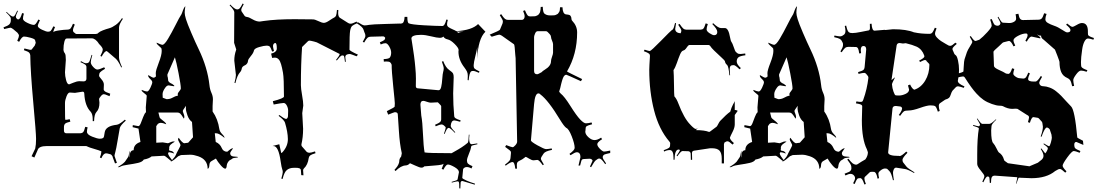

<svg xmlns="http://www.w3.org/2000/svg" viewBox="-40 -930 6326 1102"><path d="M528.8 -678.2Q507.3 -710 486.8 -710L341.8 -709Q334.5 -709 329.3 -690.4Q324.2 -671.9 324.2 -643.1L327.1 -631.8Q327.1 -630.9 332.5 -623.5Q337.9 -616.2 337.9 -585.9L333 -515.1Q333 -494.1 339.4 -470Q345.7 -445.8 356.9 -445.8Q358.4 -445.8 379.6 -454.8Q400.9 -463.9 416 -463.9Q431.2 -463.9 439 -462.9Q456.1 -462.9 456.1 -479V-545.9Q456.1 -554.7 447 -560.5Q438 -566.4 421.9 -573.2L424.8 -579.1Q443.8 -566.9 453.9 -566.9Q463.9 -566.9 469.5 -571.8Q475.1 -576.7 485.8 -615.2L489.7 -613.8Q481 -584.5 481 -572.8Q481 -561 494.9 -545.9Q508.8 -530.8 519 -530.8Q529.3 -530.8 558.1 -543.9L563 -535.2Q540.5 -522 534.7 -515.1Q528.8 -508.3 528.8 -497.1V-495.1Q528.3 -490.7 542.5 -474.6Q556.6 -458.5 556.2 -443.8L555.2 -417Q555.2 -409.2 567.9 -401.9Q568.4 -401.9 592.8 -392.1L588.9 -377.9L563 -388.2Q560.1 -389.2 554.7 -389.2Q549.3 -389.2 541 -380.9L530.8 -367.2Q528.8 -363.3 528.8 -359.9L530.8 -340.8Q530.8 -304.7 514.2 -288.1Q501 -274.9 500 -234.9H492.2V-245.1Q492.2 -275.9 480 -289.1Q447.3 -322.8 443.8 -392.1Q443.8 -403.8 434.1 -403.8L390.1 -397L360.8 -398.9Q350.1 -398.9 341.6 -376.7Q333 -354.5 333 -338.9V-318.8Q333 -242.2 335 -242.2Q345.7 -242.2 359.9 -246.1L363.8 -231.9Q339.4 -226.1 333.3 -219.5Q327.1 -212.9 327.1 -200.2V-180.2Q327.1 -165 341.8 -165H418Q430.7 -165 437 -171.4Q443.4 -177.7 449.2 -202.1L462.9 -199.2Q459 -184.1 459 -173.8Q459 -157.7 488.8 -145.8Q518.6 -133.8 532.7 -133.8Q556.2 -133.8 557.1 -147.9L561 -170.9Q566.9 -207 629.9 -213.9Q645 -215.3 676.8 -243.2L682.1 -237.8Q650.4 -210 647.2 -193.6Q644 -177.2 635.3 -125Q626.5 -72.8 621.8 -56.9Q617.2 -41 617.2 -35.2L630.9 4.9L620.1 7.8Q603.5 -35.2 606 -32.7Q599.6 -43.5 592.5 -44.9Q585.4 -46.4 580.3 -48.1Q575.2 -49.8 568.8 -49.8Q553.2 -49.8 542 -22L533.2 -25.9Q541 -45.9 541 -53.5Q541 -61 541.7 -61Q542.5 -61 543 -60.8Q543.5 -60.5 544.9 -60.1Q529.3 -67.4 500.7 -75.4Q472.2 -83.5 464.6 -87.6Q457 -91.8 453.1 -91.8H230Q181.6 -91.8 175.8 -67.9L157.2 -25.9L141.1 -33.2L162.1 -77.1Q167 -98.6 167 -132.3Q167 -166 150.9 -342.5Q134.8 -519 133.8 -612.8Q132.8 -622.6 126.7 -628.4Q120.6 -634.3 97.2 -642.1L100.1 -651.9Q129.4 -644 132.6 -644Q135.7 -644 137.7 -644.5Q143.6 -645 147 -652.8L159.2 -668L164.1 -681.2L165 -685.1L161.1 -700.2Q158.7 -707 134.5 -713.6Q110.4 -720.2 97.9 -720.2Q85.4 -720.2 69.8 -689.9L59.1 -695.8Q68.8 -717.3 68.8 -724.9Q68.8 -732.4 60.1 -742.2L35.2 -763.2Q24.4 -771 20.3 -771Q16.1 -771 -16.1 -763.2L-20 -772.9Q6.3 -782.2 14.2 -791Q22 -799.8 22 -813V-824.2Q22 -833.5 -4.9 -858.9L-2 -861.8Q24.9 -835 33.2 -835H35.2Q41.5 -835 46.6 -844Q51.8 -853 59.1 -869.1L63 -867.2Q50.8 -840.8 50.8 -835Q50.8 -829.1 55.2 -824Q59.6 -818.8 63 -818.8H65.9Q77.1 -820.8 86.9 -855L97.2 -852.1Q91.8 -835 91.8 -823Q91.8 -811 116.5 -799.1Q141.1 -787.1 154.8 -787.1Q165 -787.1 180.2 -817.9L189 -814Q176.8 -787.1 176.8 -782.2Q176.8 -771 200.9 -759.5Q225.1 -748 235.8 -748Q246.6 -748 252 -753.9Q257.3 -759.8 266.1 -778.8L275.9 -774.9Q266.1 -753.4 266.1 -745.1Q268.1 -751 298.6 -755.4Q329.1 -759.8 343.8 -759.8Q358.4 -759.8 364.5 -766.4Q370.6 -772.9 378.9 -793.9L389.2 -789.1Q378.9 -766.6 378.9 -756.6Q378.9 -746.6 387.2 -742.2Q393.6 -734.9 399.9 -734.9H509.8Q510.3 -734.9 512.2 -736.8L514.2 -734.9Q518.1 -734.9 524.9 -741.7Q531.7 -748.5 550.5 -755.9Q569.3 -763.2 586.7 -767.8Q604 -772.5 624.8 -787.4Q645.5 -802.2 660.2 -826.2L665 -821.8Q643.1 -789.1 643.1 -772V-600.1Q643.1 -582.5 660.2 -544.9L655.8 -543Q640.6 -577.1 626 -591.8L578.1 -632.8Q574.2 -634.8 572.8 -637.2Q565.9 -636.2 560.1 -630.1Q554.2 -624 543 -605L536.1 -608.9Q549.8 -634.3 549.8 -646.2Q549.8 -658.2 522.9 -683.1Z M1283.2 -41Q1288.6 -31.7 1306.6 -31.2Q1324.7 -30.8 1326.2 -27.8Q1326.2 -25.9 1313.5 -24.7Q1300.8 -23.4 1296.4 -21.5Q1292 -19.5 1290 -17.1Q1288.1 -14.6 1281.5 -12Q1274.9 -9.3 1268.8 0.2Q1262.7 9.8 1261.7 17.6Q1260.3 38.1 1252.9 38.1Q1243.7 38.1 1227.1 19Q1210.4 0 1199.2 -20L1174.8 -5.9Q1162.1 0.5 1161.6 18.1Q1161.1 35.6 1151.9 39.1Q1151.9 -14.6 1097.2 -33.2Q1071.8 -42 1052.5 -42Q1033.2 -42 999 -40L982.9 -33.2Q981.4 -32.7 972.7 -24.4Q948.2 -2.9 939 -2.9L942.9 -6.8H941.9Q939.9 -6.8 923.3 -21.5Q906.7 -36.1 900.9 -36.1L830.1 -32.2Q814.9 -19.5 785.2 -14.2Q777.8 -1 752.7 4.9Q727.5 10.7 695.8 15.1Q664.1 19.5 654.5 24.7Q645 29.8 641.6 29.8Q638.2 29.8 636.2 28.8Q663.1 13.2 677.2 -2L694.8 -27.8Q698.7 -32.7 700.4 -46.9Q702.1 -61 705.1 -64Q703.1 -45.9 703.1 -36.9Q703.1 -27.8 705.1 -25.9V-36.1Q705.1 -66.9 727.1 -67.9Q727.1 -102.5 766.1 -115.2L754.9 -191.9L721.2 -200.2L722.2 -211.9Q749.5 -206.1 753.9 -206.1Q761.2 -206.1 767.8 -222.2Q774.4 -238.3 782 -258.8Q789.6 -279.3 797.9 -286.1Q796.9 -295.9 796.9 -314L802.2 -379.9Q802.2 -384.8 787.8 -395Q773.4 -405.3 772.9 -412.1V-414.1Q794.9 -404.8 804 -404.8Q813 -404.8 823.5 -427.2Q834 -449.7 834 -457.8Q834 -465.8 822.3 -476.6Q807.1 -491.2 811 -499Q835.4 -483.9 841.6 -483.9Q847.7 -483.9 855 -491.2Q854 -495.1 854 -510.5Q854 -525.9 871.1 -569.6Q888.2 -613.3 888.2 -638.2L887.2 -649.9Q887.2 -653.8 873.3 -665.3Q859.4 -676.8 858.9 -683.1V-685.1Q885.3 -672.9 892.1 -672.9Q903.8 -672.9 924.3 -707Q944.8 -741.2 968 -787.1Q991.2 -833 996.8 -840.3Q1002.4 -847.7 1005.9 -858.9Q1016.6 -890.6 1023.9 -894Q1020 -871.1 1020 -857.7Q1020 -844.2 1027.3 -820.1Q1034.7 -795.9 1058.1 -741.2Q1081.5 -686.5 1101.1 -646Q1150.9 -542.5 1162.1 -441.9Q1164.6 -417 1173.3 -397.9Q1182.1 -378.9 1182.1 -359.9L1180.2 -320.8V-290Q1210.4 -248 1219.2 -188Q1222.2 -172.9 1235.1 -160.4Q1248 -147.9 1248 -141.1L1249 -138.2Q1217.3 -165 1201.2 -165H1192.9L1198.2 -115.2Q1222.7 -104.5 1232.4 -81.1Q1241.2 -59.1 1264.2 -59.1Q1265.1 -59.1 1276.9 -69.1Q1288.6 -79.1 1297.9 -79.1Q1281.2 -56.6 1281.2 -51.3Q1281.2 -45.9 1283.2 -42ZM1019 -107.9 1024.9 -108.9 1040 -110.8 1067.9 -142.1 1062 -230Q1044.9 -242.2 1035.9 -267.8Q1026.9 -293.5 1026.9 -305.7Q1026.9 -317.9 1027.3 -319.8Q1027.8 -321.8 1027.8 -323.2L1013.2 -301.8Q1009.3 -296.4 1009.3 -292.5Q1009.3 -288.6 1013.7 -277.8Q1018.1 -267.1 1018.1 -259.5Q1018.1 -252 1015.1 -249Q1001 -272.5 994.4 -278.3Q987.8 -284.2 978 -284.2H869.1L876 -256.8Q877.4 -251 895.3 -237.8Q913.1 -224.6 914.1 -216.8Q893.1 -225.1 883.5 -225.1Q874 -225.1 866.2 -219.2L856.9 -206.1V-110.8L894 -112.8L923.8 -107.9Q926.3 -107.9 937.3 -113Q948.2 -118.2 955.1 -118.2Q961.9 -118.2 963.9 -117.2Q944.8 -105.5 938.7 -99.4Q932.6 -93.3 931.2 -85.9V-75.2L930.2 -71.8Q930.2 -64.9 937.5 -64.5Q953.1 -63.5 960 -48.8Q938 -56.2 931.4 -56.2Q924.8 -56.2 924.8 -47.9Q927.2 -36.1 947.3 -11.2Q964.4 -29.3 968.8 -40Q973.1 -50.8 984.6 -71.8Q996.1 -92.8 996.1 -96.7Q996.1 -100.6 989 -112.8Q981.9 -125 981.9 -130.1Q981.9 -135.3 985.8 -139.2Q1006.8 -107.9 1019 -107.9ZM957 -435.1 928.2 -439.9Q918 -439.9 909.2 -427.7Q893.1 -405.8 893.1 -389.4Q893.1 -373 894 -369.1L916 -360.8Q934.6 -360.8 947.3 -367.9Q960 -375 965.8 -377L981.9 -381.8Q980 -385.7 980 -390.6Q980 -395.5 989 -406.2Q998 -417 998 -421.9Q998 -441.9 984.9 -509.5Q971.7 -577.1 963.9 -601.1L920.9 -502.9V-493.2Q922.9 -491.2 924.8 -473.1V-469.2Q926.8 -457 948.2 -448.2Q960.4 -439.9 960.9 -437Q960.9 -435.1 957 -435.1Z M1901.9 -872.1 1900.9 -856Q1900.9 -833 1912.1 -827.1L1957 -798.8Q1963.4 -793.9 1972.7 -793.9Q1981.9 -793.9 2006.8 -806.2L2010.7 -796.9Q1988.3 -787.6 1981 -781Q1973.6 -774.4 1969.7 -754.2Q1965.8 -733.9 1965.8 -645Q1965.8 -638.7 2014.6 -616.2L2006.8 -606.9Q1972.2 -620.1 1968.8 -620.1Q1941.9 -620.1 1941.9 -602.1Q1941.9 -594.2 1944.8 -575.2H1939.9Q1936.5 -605.5 1934.1 -608.4Q1931.6 -611.3 1928.7 -611.8H1924.8Q1918.5 -611.8 1911.1 -604Q1903.8 -596.2 1893.1 -583L1888.7 -585.9Q1909.7 -611.8 1909.7 -620.1L1785.6 -683.1Q1782.2 -686.5 1762 -691.7Q1741.7 -696.8 1736.3 -696.8Q1731 -696.8 1727.1 -692.9L1693.8 -660.2Q1687 -563 1687 -440.9Q1687 -422.4 1693.8 -383.8Q1700.7 -345.2 1700.7 -324.2L1694.8 -280.8L1699.7 -190.9Q1699.7 -142.1 1689.9 -101.1Q1689.9 -92.8 1692.9 -89.8L1719.7 -59.1Q1726.1 -53.2 1735.6 -53.2Q1745.1 -53.2 1768.1 -61L1771 -50.8Q1747.1 -43.5 1740.2 -37.8Q1733.4 -32.2 1731.9 -22.9Q1726.6 16.6 1704.1 37.1Q1699.7 42.5 1699.7 46.9L1701.7 76.2L1689 75.2L1687 47.9Q1687 31.2 1652.3 33.2Q1647.5 33.2 1646 33.2Q1622.1 33.2 1606.7 45.7Q1591.3 58.1 1582 97.2L1574.7 95.2Q1583 65.9 1583 57.4Q1583 48.8 1579.6 40.5Q1576.2 32.2 1570.8 -3.9Q1558.6 -91.8 1529.8 -91.8H1524.9Q1525.9 -92.8 1526.9 -92.8L1563 -102.1L1573.7 -53.2L1574.7 -51.8Q1576.7 -51.8 1582 -57.1Q1612.8 -91.8 1612.3 -132.1Q1611.8 -172.4 1595.7 -226.1Q1591.3 -240.7 1559.1 -265.1L1563 -270Q1588.9 -250 1602.1 -247.1Q1611.3 -250 1612.8 -262.2L1613.8 -291Q1614.7 -307.6 1606.7 -323.2Q1598.6 -338.9 1588.1 -338.9Q1577.6 -338.9 1530.8 -330.1L1525.9 -349.1Q1589.8 -365.7 1589.8 -376Q1589.8 -481.9 1584.2 -512.7Q1578.6 -543.5 1573.2 -561.5Q1562.5 -599.1 1538.1 -599.1Q1527.8 -599.1 1522 -597.2L1516.1 -622.1Q1548.8 -630.4 1548.8 -651.9Q1548.8 -683.1 1540 -683.1Q1534.2 -683.1 1530.5 -677.7Q1526.9 -672.4 1526.9 -665Q1526.9 -657.7 1532.7 -637.2L1522 -633.8Q1514.6 -655.3 1509.3 -661.6Q1503.9 -668 1489.7 -668Q1475.6 -668 1447.5 -659.9Q1419.4 -651.9 1417.2 -639.2Q1415 -626.5 1399.4 -607.9Q1383.8 -589.4 1383.5 -580.8Q1383.3 -572.3 1377.9 -565.2Q1372.6 -558.1 1366.7 -555.7Q1350.1 -548.8 1347.7 -537.1Q1345.7 -523.9 1337.9 -515.6Q1321.8 -498.5 1311 -453.1L1305.7 -454.1Q1314 -485.4 1314 -500L1304.7 -582Q1304.7 -613.3 1314.9 -642.1L1315.9 -646L1303.7 -684.1L1304.7 -859.9Q1304.7 -872.1 1277.8 -899.9L1281.7 -903.8Q1308.1 -876 1320.8 -876H1322.8Q1329.6 -876 1335.4 -881.8Q1341.3 -887.7 1353 -910.2L1358.9 -905.8Q1344.7 -881.3 1344.7 -873.8Q1344.7 -866.2 1347.7 -862.8L1364.7 -837.9Q1369.6 -833 1378.9 -832.3Q1388.2 -831.5 1409.9 -818.8Q1431.6 -806.2 1450.7 -806.2L1474.1 -809.6Q1545.4 -819.8 1649.9 -819.8L1755.9 -818.8Q1767.1 -818.8 1787.4 -808.8Q1807.6 -798.8 1819.1 -798.8Q1830.6 -798.8 1850.8 -812.5Q1871.1 -826.2 1878.2 -829.3Q1885.3 -832.5 1888.7 -840.3Q1892.1 -848.1 1894 -873ZM1785.6 -683.1Q1785.6 -683.1 1787.1 -682.1Q1785.6 -682.1 1785.6 -683.1Z M2243.2 -272.9Q2243.2 -286.1 2226.1 -286.1Q2223.1 -286.1 2188 -272L2180.2 -292Q2225.1 -314 2225.1 -317.9L2226.1 -336.9Q2226.6 -341.8 2217 -433.8Q2207.5 -525.9 2208 -558.1Q2204.6 -568.4 2198.7 -572.8Q2192.9 -577.1 2177.2 -577.1L2163.1 -576.2L2162.1 -590.8Q2192.9 -591.8 2198.2 -600.6Q2205.1 -611.8 2205.1 -627.9Q2205.1 -644 2194.1 -663.1Q2183.1 -682.1 2172.4 -682.1Q2161.6 -682.1 2145 -674.8L2140.1 -687Q2159.7 -695.3 2165.3 -700.2Q2170.9 -705.1 2170.9 -712.9Q2166 -721.2 2158.2 -721.2L2085.9 -719.2Q2076.7 -719.2 2069.6 -713.4Q2062.5 -707.5 2050.3 -686L2042 -689.9Q2057.1 -715.8 2057.1 -723.1Q2057.1 -730.5 2055.4 -735.4Q2053.7 -740.2 2050.8 -746.8Q2047.9 -753.4 2046.4 -759.8Q2042 -775.4 2008.3 -795.9L2013.2 -803.2Q2042 -784.2 2052 -784.2Q2062 -784.2 2079.1 -787.4Q2096.2 -790.5 2174.3 -792.5Q2252.4 -794.4 2258.3 -794.9L2255.9 -793.9Q2265.6 -794.9 2270 -796.9Q2280.3 -801.8 2282.2 -833H2297.9Q2297.9 -799.3 2306.6 -795.9Q2321.3 -789.1 2392.8 -784.9Q2464.4 -780.8 2499 -780.8Q2512.7 -780.8 2522 -817.9L2530.3 -815.9Q2525.9 -799.8 2525.9 -790Q2525.9 -780.3 2534.4 -774.2Q2543 -768.1 2557.9 -761.7Q2572.8 -755.4 2579.1 -751Q2668.9 -756.8 2704.1 -792L2746.1 -748Q2703.6 -707 2699.2 -591.8V-660.2Q2697.3 -643.6 2688.2 -607.4Q2679.2 -571.3 2678.7 -556.6Q2678.2 -542 2683.8 -536.4Q2689.5 -530.8 2711.9 -520L2709 -512.2Q2684.6 -522.9 2676.3 -522.9Q2668 -522.9 2664.6 -520.5Q2653.8 -513.2 2649.9 -469.2L2644 -470.2Q2645 -481 2645 -494.9Q2645 -508.8 2640.4 -518.8Q2635.7 -528.8 2626.5 -541Q2591.3 -585.9 2591.3 -633.8L2592.3 -643.1Q2592.3 -654.8 2569.6 -677.5Q2546.9 -700.2 2529.3 -703.9Q2511.7 -707.5 2504.9 -720.2Q2498 -712.9 2483.6 -712.9Q2469.2 -712.9 2434.8 -721.4Q2400.4 -730 2377 -730Q2321.3 -730 2321.3 -709Q2324.7 -686.5 2328.9 -660.2Q2333 -633.8 2336.4 -609.6Q2339.8 -585.4 2340.8 -573.5Q2341.8 -561.5 2343.8 -542Q2347.2 -507.3 2347.2 -478.8Q2347.2 -450.2 2346.7 -436.5Q2346.2 -422.9 2359.9 -422.9L2477.1 -412.1Q2487.8 -412.1 2492.2 -430.7Q2496.6 -449.2 2498.5 -478.3Q2500.5 -507.3 2503.7 -517.6Q2506.8 -527.8 2506.8 -537.6Q2506.8 -547.4 2496.1 -576.2L2503.9 -579.1Q2518.1 -542.5 2537.6 -528.8Q2556.6 -515.6 2560.3 -508.1Q2564 -500.5 2564 -486.8L2561 -394Q2561 -328.1 2566.9 -265.1Q2566.9 -257.3 2573.7 -252Q2580.6 -246.6 2604 -238.8L2601.1 -231Q2573.7 -238.8 2567.9 -238.8Q2549.3 -238.8 2546.9 -207Q2546.9 -197.3 2573.2 -170.9L2570.3 -168Q2543.9 -195.8 2536.1 -195.8H2534.2Q2524.9 -195.8 2512.2 -161.1L2508.3 -163.1Q2518.1 -191.9 2518.1 -196.8Q2518.1 -201.7 2515.1 -203.1L2506.8 -210.9Q2500.5 -215.8 2493.2 -215.8Q2485.8 -215.8 2460.9 -205.1L2457 -213.9Q2480 -223.6 2486.1 -229.5Q2492.2 -235.4 2492.2 -244.1V-320.8Q2492.2 -323.7 2482.7 -333Q2473.1 -342.3 2473.1 -342.8L2433.1 -340.8Q2425.3 -340.3 2410.4 -345.7Q2395.5 -351.1 2390.1 -351.1Q2373 -351.1 2373 -329.1L2377.9 -267.1Q2384.8 -231 2387.7 -160.2Q2390.6 -89.4 2397 -55.2Q2416 -50.8 2552.2 -50.8Q2558.1 -54.2 2571.5 -61.8Q2585 -69.3 2592.3 -73.7Q2599.6 -78.1 2610.4 -85Q2628.4 -96.7 2645 -110.8Q2649.9 -119.6 2650.9 -157.2H2654.3L2652.8 -134.8Q2652.8 -102.1 2668 -102.1Q2672.4 -102.1 2699.2 -106.9L2700.2 -102.1Q2668.9 -95.7 2666.3 -92.5Q2663.6 -89.4 2662.8 -81.1Q2662.1 -72.8 2651.1 -46.4Q2640.1 -20 2640.1 -8.5Q2640.1 2.9 2646.2 9.3Q2652.3 15.6 2671.9 23.9L2666 37.1Q2651.9 28.8 2638.9 28.8Q2626 28.8 2618.2 40L2613.3 90.8Q2613.3 95.2 2636.2 105.7Q2659.2 116.2 2686 124L2685.1 129.9L2614.3 108.9Q2607.4 108.9 2606 112.3Q2604.5 115.7 2604 116.2L2602.1 151.9L2596.2 150.9Q2595.7 145 2595.7 137Q2595.7 128.9 2595.5 125.2Q2595.2 121.6 2594.2 117.7Q2593.3 110.8 2586.2 110.8Q2579.1 110.8 2553.2 118.2L2552.2 113.8Q2582 105.5 2584.5 102.3Q2586.9 99.1 2586.9 96.2L2594.2 58.1Q2594.2 43.5 2568.6 28.8Q2543 14.2 2530.3 14.2Q2520 14.2 2504.9 43.9L2495.1 39.1Q2497.6 31.2 2502 21.5Q2506.3 11.7 2506.8 8.8Q2503.9 16.6 2453.9 20Q2403.8 23.4 2395 24.9Q2389.2 32.2 2378.9 32.2Q2368.7 32.2 2344.5 20.8Q2320.3 9.3 2313 6.8Q2302.2 19 2288.6 19.5Q2261.2 20.5 2230 51.8L2224.1 44.9Q2225.1 43 2233.2 34.2Q2241.2 25.4 2246.3 14.4Q2251.5 3.4 2251.5 -2.9Q2251.5 -20 2262.2 -30.8L2264.2 -40L2266.1 -50.8Q2253.9 -104.5 2249.5 -178Q2245.1 -251.5 2243.2 -272.9ZM2582 -749 2589.8 -741.2Q2602.1 -747.1 2621.1 -747.1ZM2169.9 -714.8 2170.9 -713.9Z M3113.8 -841.8H3130.9Q3145 -841.8 3148.2 -843.8Q3151.4 -845.7 3156.5 -847.7Q3161.6 -849.6 3163.8 -853.3Q3166 -856.9 3169.4 -861.3Q3174.3 -869.1 3174.3 -888.2H3188.5Q3189.5 -852.1 3207 -847.7Q3214.4 -846.2 3221.7 -845.7Q3239.3 -843.8 3240.2 -819.8Q3240.2 -814.9 3244.1 -811Q3272.5 -781.2 3272.5 -744.1Q3272.5 -618.7 3214.4 -520Q3215.8 -517.1 3301.3 -476.1L3294.4 -463.9Q3213.4 -501 3210.4 -501Q3207.5 -501 3204.6 -499.8Q3201.7 -498.5 3199.2 -495.6Q3196.8 -492.7 3194.8 -489.7Q3192.9 -486.8 3190.9 -481.2Q3189 -475.6 3187.5 -471.7Q3186 -467.8 3184.3 -460.7Q3182.6 -453.6 3181.2 -449.2Q3179.2 -440.9 3175.3 -423.8L3169.4 -404.8Q3169.4 -402.3 3178.2 -393.1Q3199.2 -377 3233.9 -321.8Q3268.6 -266.6 3289.8 -244.4Q3311 -222.2 3323 -222.2Q3335 -222.2 3355.5 -227.1L3358.4 -216.8Q3334 -210.4 3327.6 -206.1Q3321.3 -201.7 3321.3 -192.9L3320.3 -180.2Q3319.3 -178.2 3319.3 -174.8Q3319.3 -158.7 3337.4 -142.3Q3355.5 -126 3372.3 -126Q3389.2 -126 3410.2 -140.1L3415.5 -130.9Q3388.2 -113.8 3388.2 -102.3Q3388.2 -90.8 3403.6 -75.4Q3418.9 -60.1 3427 -60.1Q3435.1 -60.1 3462.4 -65.9V-51.8Q3431.2 -44.9 3428.2 -42.7Q3425.3 -40.5 3423.3 -38.6Q3419.4 -35.2 3419.4 -26.9Q3419.4 -18.6 3438.5 7.8L3433.6 12.2Q3418.9 -8.8 3412.1 -14.4Q3405.3 -20 3400.4 -20Q3395.5 -20 3391.6 -18.1L3379.4 -9.8Q3371.1 -3.4 3352.5 29.8L3346.2 25.9L3361.3 -7.8Q3356.9 -19 3343.3 -19L3309.6 -17.1Q3297.9 -17.1 3295.4 -2L3289.6 20H3280.3L3291.5 -27.8Q3291.5 -56.2 3270.5 -56.2Q3260.3 -56.2 3234.4 -39.1L3228.5 -46.9Q3258.3 -68.4 3258.3 -81.1Q3258.3 -104.5 3241.5 -147.5Q3224.6 -190.4 3210.4 -195.8Q3197.3 -205.1 3174.8 -242.2Q3106.9 -354.5 3061.5 -388.2Q3057.1 -394 3050.3 -394Q3030.8 -394 3025.4 -333L3007.3 -124Q3007.3 -116.7 3045.4 -95.5Q3083.5 -74.2 3094.2 -74.2Q3105 -74.2 3126.5 -78.1L3128.4 -69.8Q3088.4 -62 3079.6 -47.9L3067.4 -28.8Q3064.5 -22.9 3064.5 -18.3Q3064.5 -13.7 3081.5 14.2L3075.2 18.1Q3053.7 -12.2 3044.4 -12.2L3022.5 -9.8Q3012.2 -9.8 2996.3 -19.8Q2980.5 -29.8 2976.6 -29.8Q2974.6 -27.8 2970.5 -24.9Q2966.3 -22 2963.4 -19.8Q2960.4 -17.6 2957.5 -15.6Q2953.1 -12.7 2943.6 -8.3Q2934.1 -3.9 2930.2 1Q2926.3 5.9 2926.3 17.8Q2926.3 29.8 2927.2 38.1H2917.5Q2913.6 0 2901.4 0Q2889.2 0 2862.3 21L2858.4 15.1Q2878.4 0 2884.3 -7.8Q2890.1 -15.6 2890.1 -23.9L2892.6 -50.8V-55.7Q2892.6 -61.5 2887 -65.9Q2881.3 -70.3 2878.9 -72.3Q2869.1 -80.1 2859.4 -86.9L2865.2 -97.2Q2897 -85 2902.3 -85Q2907.7 -85 2918 -96.4Q2928.2 -107.9 2928.2 -117.2L2919.4 -596.2Q2918.9 -596.2 2917.5 -615.2Q2914.1 -672.9 2910.2 -675.8L2840.3 -725.1Q2830.6 -731 2825.2 -731Q2819.8 -731 2782.2 -719.2L2770.5 -731Q2826.2 -753.9 2829.6 -759.8L2844.2 -794.9Q2846.2 -800.8 2846.2 -808.3Q2846.2 -815.9 2828.6 -842.8L2836.4 -849.1Q2850.6 -827.6 2858.2 -821.8Q2865.7 -815.9 2875.5 -815.9H2955.6Q2961.9 -815.9 2966.6 -821.3Q2971.2 -826.7 2971.2 -836.7Q2971.2 -846.7 2962.4 -867.2L2973.1 -871.1Q2984.9 -840.8 2994.1 -837.4Q2998 -835.9 3005.4 -835.9L3022 -836.4Q3032.7 -836.4 3036.1 -838.1Q3039.6 -839.8 3044.2 -841.8Q3048.8 -843.8 3050.8 -846.4Q3052.7 -849.1 3055.9 -853.3Q3059.1 -857.4 3060.1 -862.3Q3063.5 -876 3063.5 -890.1L3075.2 -891.1Q3076.2 -858.4 3085 -851.6Q3097.7 -841.8 3113.8 -841.8ZM3025.4 -522.9Q3025.4 -503.9 3042.5 -503.9Q3046.4 -503.9 3052.2 -506.8L3069.3 -516.1Q3072.8 -521.5 3087.4 -530.3Q3122.6 -551.3 3122.6 -579.1Q3122.6 -587.9 3128.4 -604Q3134.3 -620.1 3134.3 -627.9V-675.8Q3134.3 -683.6 3128.4 -697Q3122.6 -710.4 3122.6 -718Q3122.6 -725.6 3115.7 -733.4Q3101.1 -751 3094.2 -751H3046.4Q3036.6 -751 3031 -737.3Q3025.4 -723.6 3025.4 -717.8Z M3855.5 -71.8Q3832.5 -71.8 3831.5 -13.2H3825.7V-24.9Q3825.7 -68.8 3804.2 -68.8Q3788.6 -68.8 3771.5 -60.1L3769.5 -67.9Q3793 -76.2 3799.3 -81.1Q3805.7 -85.9 3805.7 -92.8L3806.6 -108.9Q3806.6 -110.8 3804.9 -113.3Q3803.2 -115.7 3802.2 -117.2Q3742.2 -187 3714.4 -295.4Q3686.5 -403.8 3686.5 -529.8L3687.5 -558.1L3690.4 -606.9Q3690.4 -613.8 3689 -617.2Q3685.5 -625.5 3655.3 -636.2L3659.7 -645Q3683.1 -637.2 3689.7 -637.2Q3696.3 -637.2 3753.7 -695.8Q3811 -754.4 3814.7 -756.1Q3818.4 -757.8 3820.8 -760.3Q3828.1 -767.6 3834.5 -797.9L3840.3 -796.9Q3835.4 -770 3835.4 -764.2Q3835.4 -741.7 3866.2 -738.8Q3870.6 -746.6 3870.6 -754.2Q3870.6 -761.7 3852.5 -788.1L3860.4 -793Q3874.5 -772 3881.8 -765.9Q3889.2 -759.8 3898.4 -759.8H3980.5Q3991.2 -759.8 3997.1 -765.9Q4002.9 -772 4010.3 -795.9L4022.5 -792Q4015.6 -772 4015.6 -761.2Q4015.6 -750.5 4032.7 -739.3Q4049.8 -728 4058.8 -728Q4067.9 -728 4072.3 -732.9Q4076.7 -737.8 4076.7 -744.1V-748Q4076.7 -762.7 4048.3 -792L4053.2 -796.9Q4082.5 -769 4097.7 -769H4120.6Q4141.1 -769 4150.4 -714.8Q4153.8 -694.8 4158.7 -688.7Q4163.6 -682.6 4171.4 -659.4Q4179.2 -636.2 4182.6 -632.8Q4193.4 -622.1 4199 -621.1Q4204.6 -620.1 4211.4 -620.1Q4218.3 -620.1 4237.3 -623L4238.3 -612.8Q4207.5 -608.9 4198 -600.8Q4188.5 -592.8 4188.5 -576.7Q4188.5 -560.5 4212.4 -539.1L4204.6 -532.2Q4180.2 -556.2 4171.4 -556.2Q4162.6 -556.2 4160.6 -555.2H4159.7Q4152.3 -552.7 4150.4 -546.9Q4148.4 -541 4148.4 -531.2Q4148.4 -521.5 4150.4 -498H4146.5Q4141.6 -550.3 4132.8 -557.6Q4122.6 -565.4 4120.6 -579.1Q4120.6 -582 4103.5 -597.7Q4045.9 -650.4 4039.8 -661.1Q4033.7 -671.9 4025.4 -671.9H3918.5Q3912.1 -671.9 3907 -664.8Q3901.9 -657.7 3895.8 -649.7Q3889.6 -641.6 3880.6 -639.4Q3871.6 -637.2 3863 -616.9Q3854.5 -596.7 3845 -568.8Q3835.4 -541 3825.7 -527.8Q3827.6 -505.4 3828.4 -444.3Q3829.1 -383.3 3830.6 -377Q3843.3 -363.3 3853 -337.4Q3885.7 -251 3921.9 -214.8Q3925.8 -210.9 3927.7 -208.7Q3929.7 -206.5 3932.9 -203.6Q3936 -200.7 3937.5 -199.5Q3939 -198.2 3941.4 -196.3Q3949.2 -189.9 3952.6 -189.9Q3956.1 -189.9 3958 -190.7Q3960 -191.4 3961.4 -192.1Q3962.9 -192.9 3965.3 -194.8Q3967.8 -196.8 3969.2 -198.2Q3970.7 -199.7 3974.1 -203.1L3953.6 -183.1Q4003.4 -183.1 4029.3 -172.9Q4033.7 -172.9 4036.6 -175.8L4073.2 -203.1Q4076.2 -206.1 4082.5 -218.5Q4088.9 -231 4093.3 -235.8Q4129.4 -273.9 4151.4 -289.1Q4157.2 -311.5 4167.5 -330.8Q4177.7 -350.1 4178.2 -350.1Q4177.2 -348.1 4177.2 -344.2V-298.8H4179.2Q4186 -298.8 4194.3 -293.9L4177.2 -270V-215.8Q4177.2 -197.8 4164.8 -173.3Q4152.3 -148.9 4149.4 -140.1Q4149.4 -127.9 4172.4 -108.9L4164.6 -100.1Q4144 -119.1 4136 -119.1Q4127.9 -119.1 4121.6 -113.8H4120.6Q4118.2 -113.8 4115.2 -103V7.8H4102.5V-19Q4102.5 -51.8 4089.6 -65.4Q4076.7 -79.1 4046.4 -79.1H4035.6L3941.4 -64.9Q3940.4 -64.5 3938.7 -63.5Q3937 -62.5 3936.5 -62.3Q3936 -62 3934.8 -61Q3933.6 -60.1 3933.3 -59.3Q3933.1 -58.6 3932.6 -57.6Q3931.6 -54.7 3931.6 -50.8L3932.6 -13.2L3925.3 -12.2L3924.3 -47.9Q3924.3 -53.2 3920.2 -57.6Q3916 -62 3910.6 -62L3876.5 -63Q3868.7 -63 3847.7 -33.2L3843.3 -36.1Q3862.3 -63 3862.3 -68.8Q3859.4 -71.8 3855.5 -71.8Z M4793.9 -41Q4799.3 -31.7 4817.4 -31.2Q4835.4 -30.8 4836.9 -27.8Q4836.9 -25.9 4824.2 -24.7Q4811.5 -23.4 4807.1 -21.5Q4802.7 -19.5 4800.8 -17.1Q4798.8 -14.6 4792.2 -12Q4785.6 -9.3 4779.5 0.2Q4773.4 9.8 4772.5 17.6Q4771 38.1 4763.7 38.1Q4754.4 38.1 4737.8 19Q4721.2 0 4710 -20L4685.5 -5.9Q4672.9 0.5 4672.4 18.1Q4671.9 35.6 4662.6 39.1Q4662.6 -14.6 4607.9 -33.2Q4582.5 -42 4563.2 -42Q4543.9 -42 4509.8 -40L4493.7 -33.2Q4492.2 -32.7 4483.4 -24.4Q4459 -2.9 4449.7 -2.9L4453.6 -6.8H4452.6Q4450.7 -6.8 4434.1 -21.5Q4417.5 -36.1 4411.6 -36.1L4340.8 -32.2Q4325.7 -19.5 4295.9 -14.2Q4288.6 -1 4263.4 4.9Q4238.3 10.7 4206.5 15.1Q4174.8 19.5 4165.3 24.7Q4155.8 29.8 4152.3 29.8Q4148.9 29.8 4147 28.8Q4173.8 13.2 4188 -2L4205.6 -27.8Q4209.5 -32.7 4211.2 -46.9Q4212.9 -61 4215.8 -64Q4213.9 -45.9 4213.9 -36.9Q4213.9 -27.8 4215.8 -25.9V-36.1Q4215.8 -66.9 4237.8 -67.9Q4237.8 -102.5 4276.9 -115.2L4265.6 -191.9L4231.9 -200.2L4232.9 -211.9Q4260.3 -206.1 4264.6 -206.1Q4272 -206.1 4278.6 -222.2Q4285.2 -238.3 4292.7 -258.8Q4300.3 -279.3 4308.6 -286.1Q4307.6 -295.9 4307.6 -314L4313 -379.9Q4313 -384.8 4298.6 -395Q4284.2 -405.3 4283.7 -412.1V-414.1Q4305.7 -404.8 4314.7 -404.8Q4323.7 -404.8 4334.2 -427.2Q4344.7 -449.7 4344.7 -457.8Q4344.7 -465.8 4333 -476.6Q4317.9 -491.2 4321.8 -499Q4346.2 -483.9 4352.3 -483.9Q4358.4 -483.9 4365.7 -491.2Q4364.7 -495.1 4364.7 -510.5Q4364.7 -525.9 4381.8 -569.6Q4398.9 -613.3 4398.9 -638.2L4397.9 -649.9Q4397.9 -653.8 4384 -665.3Q4370.1 -676.8 4369.6 -683.1V-685.1Q4396 -672.9 4402.8 -672.9Q4414.6 -672.9 4435.1 -707Q4455.6 -741.2 4478.8 -787.1Q4502 -833 4507.6 -840.3Q4513.2 -847.7 4516.6 -858.9Q4527.3 -890.6 4534.7 -894Q4530.8 -871.1 4530.8 -857.7Q4530.8 -844.2 4538.1 -820.1Q4545.4 -795.9 4568.8 -741.2Q4592.3 -686.5 4611.8 -646Q4661.6 -542.5 4672.9 -441.9Q4675.3 -417 4684.1 -397.9Q4692.9 -378.9 4692.9 -359.9L4690.9 -320.8V-290Q4721.2 -248 4730 -188Q4732.9 -172.9 4745.8 -160.4Q4758.8 -147.9 4758.8 -141.1L4759.8 -138.2Q4728 -165 4711.9 -165H4703.6L4709 -115.2Q4733.4 -104.5 4743.2 -81.1Q4752 -59.1 4774.9 -59.1Q4775.9 -59.1 4787.6 -69.1Q4799.3 -79.1 4808.6 -79.1Q4792 -56.6 4792 -51.3Q4792 -45.9 4793.9 -42ZM4529.8 -107.9 4535.6 -108.9 4550.8 -110.8 4578.6 -142.1 4572.8 -230Q4555.7 -242.2 4546.6 -267.8Q4537.6 -293.5 4537.6 -305.7Q4537.6 -317.9 4538.1 -319.8Q4538.6 -321.8 4538.6 -323.2L4523.9 -301.8Q4520 -296.4 4520 -292.5Q4520 -288.6 4524.4 -277.8Q4528.8 -267.1 4528.8 -259.5Q4528.8 -252 4525.9 -249Q4511.7 -272.5 4505.1 -278.3Q4498.5 -284.2 4488.8 -284.2H4379.9L4386.7 -256.8Q4388.2 -251 4406 -237.8Q4423.8 -224.6 4424.8 -216.8Q4403.8 -225.1 4394.3 -225.1Q4384.8 -225.1 4377 -219.2L4367.7 -206.1V-110.8L4404.8 -112.8L4434.6 -107.9Q4437 -107.9 4448 -113Q4459 -118.2 4465.8 -118.2Q4472.7 -118.2 4474.6 -117.2Q4455.6 -105.5 4449.5 -99.4Q4443.4 -93.3 4441.9 -85.9V-75.2L4440.9 -71.8Q4440.9 -64.9 4448.2 -64.5Q4463.9 -63.5 4470.7 -48.8Q4448.7 -56.2 4442.1 -56.2Q4435.5 -56.2 4435.5 -47.9Q4438 -36.1 4458 -11.2Q4475.1 -29.3 4479.5 -40Q4483.9 -50.8 4495.4 -71.8Q4506.8 -92.8 4506.8 -96.7Q4506.8 -100.6 4499.8 -112.8Q4492.7 -125 4492.7 -130.1Q4492.7 -135.3 4496.6 -139.2Q4517.6 -107.9 4529.8 -107.9ZM4467.8 -435.1 4439 -439.9Q4428.7 -439.9 4419.9 -427.7Q4403.8 -405.8 4403.8 -389.4Q4403.8 -373 4404.8 -369.1L4426.8 -360.8Q4445.3 -360.8 4458 -367.9Q4470.7 -375 4476.6 -377L4492.7 -381.8Q4490.7 -385.7 4490.7 -390.6Q4490.7 -395.5 4499.8 -406.2Q4508.8 -417 4508.8 -421.9Q4508.8 -441.9 4495.6 -509.5Q4482.4 -577.1 4474.6 -601.1L4431.6 -502.9V-493.2Q4433.6 -491.2 4435.5 -473.1V-469.2Q4437.5 -457 4459 -448.2Q4471.2 -439.9 4471.7 -437Q4471.7 -435.1 4467.8 -435.1Z M4971.2 56.2H4962.4Q4954.6 56.2 4951.7 59.1L4927.7 82Q4921.4 85.4 4921.4 95.2Q4921.4 105 4929.7 126L4921.4 128.9Q4913.1 105.5 4908.2 99.1Q4903.3 92.8 4896.5 91.8L4893.6 92.8Q4887.2 92.8 4884.3 93.8Q4877 96.7 4865.7 126L4856.4 122.1Q4867.7 101.6 4867.7 92.5Q4867.7 83.5 4860.1 75.7Q4852.5 67.9 4841.6 67.9Q4830.6 67.9 4812.5 77.1L4807.6 66.9Q4826.7 60.1 4831.3 57.4Q4835.9 54.7 4838.1 53.5Q4840.3 52.2 4842 49.1Q4843.8 45.9 4844.2 45.4Q4846.7 43 4846.7 35.4Q4846.7 27.8 4845.7 23.4Q4843.3 11.7 4822.8 -14.2L4829.6 -19Q4845.2 1 4853.5 7.3Q4861.8 13.7 4871.6 15.1H4873.5Q4878.4 15.1 4883.3 11.7Q4900.9 -0.5 4926.8 -15.1Q4941.4 -35.2 4941.4 -56.2L4935.5 -73.2Q4906.7 -130.9 4906.7 -238.8L4908.7 -319.8Q4908.7 -326.2 4901.6 -329.8Q4894.5 -333.5 4872.6 -336.9L4875.5 -348.1Q4891.1 -345.2 4897.9 -345.2Q4904.8 -345.2 4908.2 -346.7Q4911.6 -348.6 4914.6 -356.9Q4937 -418.9 4944.3 -483.9Q4944.3 -485.4 4942.4 -492.2L4934.6 -502Q4928.2 -511.2 4920.7 -511.7Q4913.1 -512.2 4887.7 -505.9L4884.8 -516.1Q4908.7 -522.9 4915 -528.3Q4921.4 -533.7 4922.4 -543.9L4931.6 -646Q4931.6 -666 4916 -666Q4900.4 -666 4900.4 -642.1Q4900.4 -638.7 4902.3 -625L4891.6 -623Q4888.7 -644.5 4884.8 -651.9Q4880.9 -659.2 4873.5 -660.2L4829.6 -661.1Q4818.8 -661.1 4811.8 -656Q4804.7 -650.9 4790.5 -629.9L4783.7 -634.8Q4797.4 -656.7 4798.3 -668Q4799.3 -679.2 4797.4 -683.1L4792.5 -692.9Q4789.1 -701.2 4780.8 -706.3Q4772.5 -711.4 4747.6 -716.8L4749.5 -726.1Q4772.9 -721.2 4781 -721.2Q4789.1 -721.2 4795.7 -725.3Q4802.2 -729.5 4804.2 -731.2Q4806.2 -732.9 4806.6 -733.6Q4807.1 -734.4 4808.3 -736.1Q4809.6 -737.8 4810.1 -739Q4810.5 -740.2 4811 -742.2Q4812.5 -745.6 4812.5 -754.2Q4812.5 -762.7 4808.6 -780.8L4816.4 -783.2Q4822.3 -758.3 4826.9 -751Q4831.5 -743.7 4840.3 -741.2H4841.8L4852.5 -740.2Q4869.6 -740.2 4901.4 -746.8Q4933.1 -753.4 4942.4 -754.9Q4952.6 -754.9 4953.1 -767.8Q4953.6 -780.8 4952.6 -793L4962.4 -793.9Q4964.8 -753.9 4979.5 -753.9L5037.6 -758.8L5042.5 -757.8L5085.4 -762.2Q5163.1 -762.2 5206.5 -744.1H5208.5Q5245.1 -735.8 5296.4 -735.8Q5304.7 -735.8 5310.5 -742.2Q5316.4 -748.5 5325.7 -771L5335.4 -767.1Q5326.7 -746.6 5326.7 -736.3Q5326.7 -726.1 5337.9 -714.1Q5349.1 -702.1 5361.6 -694.1Q5374 -686 5387.9 -678.2Q5401.9 -670.4 5404.8 -668.7Q5407.7 -667 5415.5 -667Q5423.3 -667 5443.4 -685.1L5451.7 -678.2Q5426.8 -657.7 5426.8 -649.9Q5426.8 -642.1 5429.7 -639.2L5437.5 -621.1Q5439 -617.7 5446 -612.5Q5453.1 -607.4 5458.7 -581.8Q5464.4 -556.2 5464.4 -530.3Q5464.4 -504.4 5460.9 -485.8Q5457.5 -467.3 5457.5 -465.8Q5457.5 -450.2 5495.6 -434.1L5491.7 -425.8Q5469.2 -433.6 5460.4 -434.3Q5451.7 -435.1 5445.8 -429.2L5426.8 -409.2Q5420.9 -400.4 5417 -387.5Q5413.1 -374.5 5407.2 -368.7Q5401.4 -362.8 5384.8 -357.9L5358.4 -339.8Q5349.1 -335 5348.4 -323.7Q5347.7 -312.5 5353.5 -293L5342.8 -289.1Q5334.5 -316.4 5327.1 -320.8Q5319.3 -325.2 5300.3 -325.2Q5281.2 -325.2 5240 -310.5Q5198.7 -295.9 5176.8 -295.9Q5154.8 -295.9 5147.5 -290.5Q5140.1 -285.2 5126.5 -265.1L5118.7 -270Q5141.6 -301.3 5136.7 -311V-312Q5132.3 -318.8 5126.5 -318.8L5101.6 -321.8Q5084 -321.8 5082.5 -307.1L5057.6 -55.2Q5057.6 -35.2 5116.7 -35.2H5119.6L5123.5 -34.2Q5134.3 -34.2 5161.6 -60.1L5168.5 -53.2Q5139.6 -24.4 5139.6 -11.2L5140.6 -8.8V-4.9Q5142.6 1 5143.6 2L5161.6 24.9Q5168.5 35.2 5208.5 59.1L5206.5 63Q5167.5 41 5153.3 40L5103.5 32.2Q5094.7 32.2 5090.1 42Q5085.4 51.8 5085.4 61.5Q5085.4 71.3 5090.3 103L5085.4 105Q5076.2 63.5 5064.5 51.8L5054.7 42Q5051.8 37.1 5040 37.1Q5028.3 37.1 5014.9 47.6Q5001.5 58.1 5001.5 65.7Q5001.5 73.2 5005.4 92.8L4996.6 95.2Q4993.2 77.1 4991 73Q4988.8 68.8 4987.8 65.9Q4986.8 63 4984.4 61Q4981.9 59.1 4981 58.1Q4980 56.2 4971.2 56.2ZM5265.6 -605 5264.6 -611.8Q5252 -647.5 5221.2 -662.1Q5197.3 -672.9 5158.7 -682.1Q5146 -680.2 5142.6 -680.2L5123.5 -683.1Q5109.4 -683.1 5106.4 -669.9L5076.7 -470.2L5094.7 -484.9H5096.7Q5079.6 -452.1 5079.6 -445.8Q5081.1 -423.8 5088.1 -404.5Q5095.2 -385.3 5099.1 -383.5Q5103 -381.8 5120.4 -381.8Q5137.7 -381.8 5157.7 -391.1Q5177.7 -400.4 5177.7 -416Q5177.7 -416.5 5171.4 -439.9L5183.6 -444.8Q5195.3 -419.9 5207.5 -415Q5246.1 -427.2 5270.3 -467.3Q5294.4 -507.3 5294.4 -559.1Q5294.4 -560.1 5292.5 -564L5271.5 -585.9Q5262.7 -585.9 5240.7 -574.2L5235.4 -582Q5264.2 -597.2 5265.6 -605ZM5275.4 -585.9 5280.8 -580.1 5281.7 -581.1Q5278.3 -584.5 5275.4 -585.9Z M5578.1 -205.1Q5582 -205.1 5585 -213.9Q5585 -218.8 5566.9 -248L5569.8 -250Q5590.3 -219.2 5597.2 -219.2H5639.2Q5648.9 -219.2 5675.8 -245.1L5678.2 -243.2Q5650.9 -217.3 5650.9 -207L5648.9 -181.2Q5648.9 -118.2 5661.1 -107.9Q5669.4 -99.1 5679.7 -77.9Q5689.9 -56.6 5692.9 -55.2Q5714.8 -41.5 5722.2 -14.2Q5723.6 -9.3 5726.1 -6.8L5745.1 6.8L5864.7 23.9L5867.2 24.9L5917 3.9Q5922.4 -1.5 5931.6 -7.8Q5949.2 -19.5 5949.2 -35.2Q5949.2 -50.8 5933.1 -75.2L5937 -78.1L5959 -49.8Q5963.9 -53.7 5969 -64Q5974.1 -74.2 5974.1 -78.1Q5974.1 -82 5970.7 -85.9Q5967.3 -89.8 5949.2 -103L5951.2 -106.9Q5976.6 -90.8 5981.2 -90.8Q5985.8 -90.8 5991.5 -111.8Q5997.1 -132.8 5997.1 -139.6Q5997.1 -146.5 5995.1 -157.2L5986.8 -182.1Q5986.8 -187.5 5980 -192.9Q5973.1 -198.2 5968.8 -198.2Q5956.5 -198.2 5938 -145L5933.1 -147Q5945.8 -181.2 5945.8 -203.1L5942.9 -223.1Q5942.9 -226.1 5940.9 -230L5922.9 -250Q5920.4 -252.4 5916 -253.9L5897.9 -256.8L5891.1 -257.8Q5880.9 -257.8 5871.1 -225.1L5859.9 -229Q5866.2 -250.5 5866.2 -256.3Q5866.2 -265.6 5855 -270L5799.8 -305.2Q5796.9 -306.2 5790 -306.2L5769 -305.2Q5744.6 -305.2 5715.8 -320.8Q5710.9 -323.2 5695.3 -323.5Q5679.7 -323.7 5652.6 -333.3Q5625.5 -342.8 5605.2 -356.7Q5585 -370.6 5564.5 -393.1Q5536.1 -423.8 5499 -482.9Q5494.1 -491.2 5487.1 -491.2Q5480 -491.2 5450.2 -483.9L5442.9 -502.9Q5489.7 -516.1 5489.7 -520Q5490.7 -528.3 5491.2 -544.9Q5493.2 -583 5496.1 -589.8L5509.8 -630.9Q5514.2 -643.1 5527.6 -664.3Q5541 -685.5 5541 -689.5Q5541 -693.4 5525.9 -719.2L5531.7 -723.1Q5550.3 -694.8 5558.1 -694.8Q5561 -694.8 5563 -695.8L5581.1 -702.1Q5601.1 -717.3 5626.5 -745.1Q5651.9 -772.9 5651.9 -782.7Q5651.9 -792.5 5643.1 -817.9L5651.9 -820.8Q5663.6 -791 5670.4 -786.6Q5678.2 -782.2 5685.5 -782.2Q5692.9 -782.2 5697.5 -786.9Q5702.1 -791.5 5702.1 -796.9Q5702.1 -802.2 5686 -831.1L5689.9 -834Q5705.1 -807.1 5709 -803.7Q5712.9 -800.3 5715.8 -799.8L5750 -797.9Q5764.6 -796.9 5778.3 -804Q5792 -811 5792 -822.5Q5792 -834 5789.1 -848.1L5805.2 -851.1Q5809.1 -829.1 5815.2 -822Q5821.3 -814.9 5832 -814.9L5918.9 -816.9Q5931.6 -816.9 5938.5 -823.5Q5945.3 -830.1 5953.1 -854L5966.8 -850.1Q5960 -831.5 5960 -819.1Q5960 -806.6 5974.4 -798.1Q5988.8 -789.6 6010.5 -782.2Q6032.2 -774.9 6055.2 -759.5Q6078.1 -744.1 6085 -744.1Q6104.5 -744.1 6104 -757.8Q6104 -768.1 6079.1 -788.1L6085 -794.9Q6107.9 -775.9 6114.7 -775.9Q6121.6 -775.9 6139.9 -786.9Q6158.2 -797.9 6169.9 -797.9Q6204.1 -797.9 6204.1 -750V-740.2Q6204.1 -732.9 6205.1 -729.5Q6208.5 -721.2 6238.8 -711.9L6235.8 -702.1Q6215.3 -709 6204.3 -709Q6193.4 -709 6184.3 -691.7Q6175.3 -674.3 6171.4 -647.5Q6164.1 -597.2 6164.3 -573.7Q6164.6 -550.3 6166.5 -546.9Q6171.4 -537.1 6201.2 -526.9L6196.8 -518.1Q6176.3 -524.9 6164.6 -524.9Q6152.8 -524.9 6136.5 -502.7Q6120.1 -480.5 6120.1 -470.5Q6120.1 -460.4 6125 -437L6113.8 -435.1Q6108.4 -460 6102.5 -469Q6096.7 -478 6086.9 -481.9Q6060.5 -493.2 6050.8 -516.6Q6041 -540 6041 -575.2Q6041 -578.1 6028.8 -610.4Q6016.6 -642.6 6015.1 -645L5950.2 -702.1Q5935.1 -710.9 5935.1 -726.1L5930.2 -725.1Q5924.3 -725.1 5911.1 -732.9Q5932.1 -716.3 5932.1 -711.9Q5932.1 -710 5928.2 -710L5880.9 -720.2Q5869.1 -720.2 5853 -690.9L5845.2 -695.8Q5857.9 -717.8 5857.9 -727.8Q5857.9 -737.8 5849.1 -737.8Q5828.6 -737.8 5802.7 -724.1Q5776.9 -710.4 5776.9 -698.2Q5776.9 -689 5787.1 -668L5776.9 -664.1Q5763.2 -694.8 5751 -694.8L5745.1 -693.8L5718.8 -687L5713.9 -684.1Q5707.5 -677.2 5693.8 -665Q5662.1 -637.7 5662.1 -632.8L5665 -551.8Q5665 -541.5 5693.8 -528.6Q5722.7 -515.6 5727.5 -511.7Q5735.4 -505.9 5747.3 -505.9Q5759.3 -505.9 5769 -538.1L5781.7 -534.2Q5775.9 -515.6 5775.9 -507.3Q5775.9 -499 5789.1 -490Q5802.2 -481 5813 -481L5833 -479Q5843.8 -479 5849.9 -488.3Q5856 -497.6 5861.8 -513.2L5871.1 -508.8Q5860.8 -485.4 5860.8 -477.1Q5860.8 -461.9 5891.6 -461.9Q5897.5 -461.9 5902.8 -461.9Q5914.6 -461.9 5934.1 -494.1L5940.9 -488.8Q5924.8 -461.9 5924.8 -454.6Q5924.8 -447.3 5930.7 -441.2Q5936.5 -435.1 5950.4 -434.8Q5964.4 -434.6 5984.1 -427.5Q6003.9 -420.4 6021.2 -406.5Q6038.6 -392.6 6050.8 -380.1Q6063 -367.7 6080.3 -348.1Q6097.7 -328.6 6107.9 -318.8Q6128.9 -297.9 6143.1 -141.1Q6143.1 -138.7 6175.8 -122.1L6178.2 -98.1L6138.2 -115.2Q6133.8 -115.2 6129.9 -112.8H6130.9Q6127.4 -110.8 6126 -104V-95.2Q6126 -85 6131.6 -78.9Q6137.2 -72.8 6161.1 -63L6156.7 -53.2Q6132.8 -63 6122.6 -63Q6112.3 -63 6085.7 -26.4Q6059.1 10.3 6059.1 20.8Q6059.1 31.2 6081.1 53.2L6074.2 61Q6051.8 40 6044.9 40Q6038.1 40 6033.4 42.2Q6028.8 44.4 6023.7 47.6Q6018.6 50.8 6016.1 51.8Q5966.8 92.8 5879.9 92.8L5808.1 89.8Q5804.2 89.8 5793.9 125L5792 124Q5798.8 93.3 5798.8 90.6Q5798.8 87.9 5797.9 86.9H5793.9L5669.9 78.1Q5657.7 78.1 5652.8 86.4Q5647.9 94.7 5647.9 119.1L5641.1 120.1Q5640.1 87.9 5636.5 85.4Q5632.8 83 5627.9 83Q5619.1 83 5604 116.2L5598.1 112.8Q5609.9 89.4 5609.9 81.3Q5609.9 73.2 5589.4 49.1Q5568.8 24.9 5568.8 11.2V-42Q5568.8 -137.2 5578.1 -191.9Q5578.1 -194.3 5577.1 -195.3Q5574.7 -198.7 5544.9 -208L5545.9 -212.9Q5571.3 -205.1 5578.1 -205.1Z"/></svg>

Font: Eater Caps
Style: Regular
Weight: 400
Version: Version 001.002